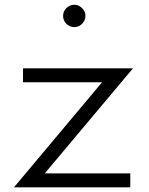

<svg xmlns="http://www.w3.org/2000/svg" viewBox="-20 -806 639 826"><path d="M40 0 419 -452H79V-512H552L172.5 -60H540.5V0ZM299.5 -689.5Q286.5 -689.5 275.5 -696Q264.5 -702.5 258 -713.5Q251.5 -724.5 251.5 -737.5Q251.5 -751 258 -761.5Q264.5 -772 275.5 -778.8Q286.5 -785.5 299.5 -785.5Q313 -785.5 323.5 -778.8Q334 -772 340.8 -761.5Q347.5 -751 347.5 -737.5Q347.5 -724.5 340.8 -713.5Q334 -702.5 323.5 -696Q313 -689.5 299.5 -689.5Z"/></svg>

Font: Spartan Thin
Style: Regular
Weight: 400
Version: Version 1.004